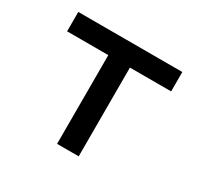

<svg xmlns="http://www.w3.org/2000/svg" viewBox="-118 -657 821 796"><g transform="rotate(30 293.0 -259.0)"><path d="M241.2 0V-424.8H43.9V-517.6H542V-424.8H344.7V0Z"/></g></svg>

Font: CaskaydiaCove NFP
Style: Regular
Weight: 400
Designer: Aaron Bell
Foundry: Saja Typeworks
Version: Version 2111.001; VTT 6.35;Nerd Fonts 3.1.1